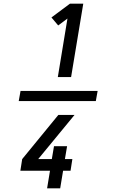

<svg xmlns="http://www.w3.org/2000/svg" viewBox="-20 -868 640 1056"><path d="M83 -312 93 -368H517L507 -312ZM298 -444 351 -766 300 -728 263 -772 365 -848H438L371 -444ZM239 168 255 71H92L102 7L301 -236H390L190 7H265L277 -64H349L337 7H378L368 71H327L311 168Z"/></svg>

Font: Iosevka Aile
Style: Italic
Weight: 400
Italic angle: -9°
Designer: Belleve Invis
Foundry: Belleve Invis
Version: Version 28.0.1; ttfautohint (v1.8.4)